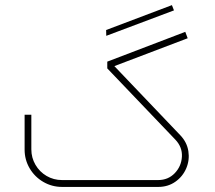

<svg xmlns="http://www.w3.org/2000/svg" viewBox="-20 -736 845 756"><path d="M603 0Q641.6 0 670.6 -20.5Q699.6 -40.9 713.4 -73.3Q727.1 -105.7 721.7 -140.7Q716.3 -175.8 690.2 -203.2L430.3 -475.7L719 -585.4L709.5 -610.6L402.4 -493.3V-466.7L670.4 -186.2Q698.3 -156.9 696.3 -119.2Q694.2 -81.4 668.2 -54.2Q642.1 -27 602.5 -27H224.4Q191.1 -27 163.4 -43.2Q135.8 -59.4 119.6 -87.2Q103.4 -115.1 103.4 -147.9V-284.2H76.9V-147Q76.9 -107 96.7 -73.3Q116.5 -39.6 150.4 -19.8Q184.4 0 224.4 0ZM665 -695.1 656.9 -715.8 397.9 -617.8 398.4 -594.9Z"/></svg>

Font: Arad-VF Thin Dots1
Style: Regular
Weight: 100
Designer: Mohammad Darvishi
Version: Version 1.000;August 30, 2024;FontCreator 15.0.0.2992 64-bit